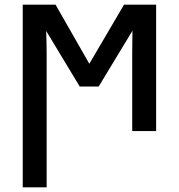

<svg xmlns="http://www.w3.org/2000/svg" viewBox="-20 -559 762 819"><path d="M77 240H179V-328C179 -360 178 -398 177 -427L320 -190H401L545 -428C545 -401 544 -364 544 -335V0H646V-539H509L361 -287L217 -539H77Z"/></svg>

Font: Noto Sans Thai Medium
Style: Regular
Weight: 500
Designer: Monotype Design Team
Foundry: Monotype Imaging Inc.
Version: Version 1.901